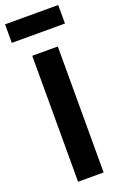

<svg xmlns="http://www.w3.org/2000/svg" viewBox="-168 -925 621 974"><g transform="rotate(-20 142.5 -438.5)"><path d="M74 -680H212V0H74ZM-1 -877H286V-777H-1Z"/></g></svg>

Font: Cairo
Style: Bold
Weight: 700
Designer: Mohamed Gaber
Foundry: Kief Type Foundry
Version: Version 2.100